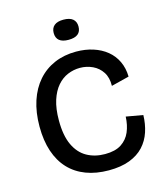

<svg xmlns="http://www.w3.org/2000/svg" viewBox="-126 -959 923 1069"><g transform="rotate(-15 335.0 -425.0)"><path d="M369 13Q296 13 238 -9Q180 -31 140 -73.5Q100 -116 79 -178.5Q58 -241 58 -322Q58 -404 79.5 -469Q101 -534 141 -579.5Q181 -625 237 -649Q293 -673 362 -673Q415 -673 460 -658.5Q505 -644 538 -617Q571 -590 589.5 -551Q608 -512 609 -463L506 -437Q507 -485 486.5 -516.5Q466 -548 432 -564Q398 -580 359 -580Q323 -580 289 -566Q255 -552 228.5 -521.5Q202 -491 186.5 -443Q171 -395 171 -327Q171 -240 196.5 -185.5Q222 -131 267.5 -105.5Q313 -80 372 -80Q431 -80 466 -103Q501 -126 517.5 -164.5Q534 -203 536 -252L633 -235Q632 -184 617 -138.5Q602 -93 570.5 -59Q539 -25 489 -6Q439 13 369 13ZM340 -747Q305 -747 287 -761.5Q269 -776 269 -805Q269 -833 287 -848Q305 -863 340 -863Q376 -863 394 -848Q412 -833 412 -805Q412 -776 394 -761.5Q376 -747 340 -747Z"/></g></svg>

Font: Bricolage Grotesque 96pt ExtraBold Medium
Style: Regular
Weight: 500
Version: Version 1.001;gftools[0.9.33.dev8+g029e19f]